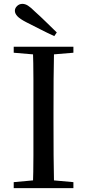

<svg xmlns="http://www.w3.org/2000/svg" viewBox="-20 -974 451 994"><path d="M274 -806 261 -787Q224 -804 188 -822.5Q152 -841 116 -859Q83 -876 70 -890Q57 -904 57 -918Q57 -932 68.5 -943Q80 -954 96 -954Q110 -954 124.5 -945Q139 -936 162 -913Q189 -889 217 -861.5Q245 -834 274 -806ZM51 0V-31L193 -44H216L360 -31V0ZM150 0Q153 -84 153 -169Q153 -254 153 -339V-392Q153 -478 153 -562.5Q153 -647 150 -732H260Q258 -648 257.5 -563Q257 -478 257 -392V-340Q257 -254 257.5 -169.5Q258 -85 260 0ZM51 -701V-732H360V-701L216 -689H193Z"/></svg>

Font: Noto Serif TC ExtraLight Medium
Style: Regular
Weight: 500
Version: Version 2.002-H1;hotconv 1.1.0;makeotfexe 2.6.0